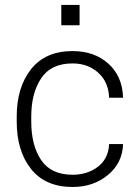

<svg xmlns="http://www.w3.org/2000/svg" viewBox="-20 -744 558 774"><path d="M272.9 -39.6Q332.5 -39.6 374.8 -71.8Q417 -104 419.9 -163.1H476.1Q473.6 -86.9 415 -38.6Q356.4 9.8 272.9 9.8Q163.1 9.8 105.2 -62.7Q47.4 -135.3 47.4 -253.9V-274.4Q47.4 -392.1 105.2 -465.1Q163.1 -538.1 272.5 -538.1Q360.4 -538.1 417 -487.3Q473.6 -436.5 476.1 -350.1H419.9Q417.5 -413.6 376 -450.9Q334.5 -488.3 272.5 -488.3Q185.5 -488.3 145.8 -428.2Q106 -368.2 106 -274.4V-253.9Q106 -158.2 145.8 -98.9Q185.5 -39.6 272.9 -39.6ZM300.8 -642.1H227.1V-724.1H300.8Z"/></svg>

Font: Franko
Style: Light
Weight: 300
Designer: Google
Version: Version 1.200310; 2013